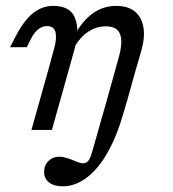

<svg xmlns="http://www.w3.org/2000/svg" viewBox="-20 -446 595 659"><path d="M141.9 -356.5Q125 -356.5 111.3 -345.6Q97.6 -334.7 86.3 -312.9L71.8 -283.9H14.5L32.3 -318.5Q61.3 -375 92.7 -400.4Q124.2 -425.8 162.9 -425.8Q221 -425.8 237.5 -384.3Q254 -342.7 235.5 -276.6L216.1 -206.5H146L166.1 -280.6Q175.8 -316.1 170.2 -336.3Q164.5 -356.5 141.9 -356.5ZM146 -206.5H216.1L158.1 0H87.9ZM343.5 -355.6Q311.3 -355.6 283.5 -337.5Q255.6 -319.4 233.9 -283.1V-321.8Q262.9 -375 298.8 -400.4Q334.7 -425.8 379 -425.8Q418.5 -425.8 442.3 -406.9Q466.1 -387.9 472.2 -352.4Q478.2 -316.9 464.5 -270.2L446 -206.5H375.8L388.7 -253.2Q402.4 -304.8 391.5 -330.2Q380.6 -355.6 343.5 -355.6ZM416.9 -102.4 404 -58.9Q383.1 16.1 351.6 73.4Q320.2 130.6 279.8 162.1Q239.5 193.5 195.2 193.5Q165.3 193.5 148.4 180.2Q131.5 166.9 131.5 143.5Q131.5 121 146.4 106.5Q161.3 91.9 183.9 91.9Q191.9 91.9 200.8 94Q209.7 96 217.7 98.8Q225.8 101.6 233.1 104.8Q241.9 108.9 250.8 111.7Q259.7 114.5 265.3 114.5Q272.6 114.5 278.6 110.1Q284.7 105.6 288.7 96.8Q292.7 87.9 296.8 73.4L346.8 -102.4L375.8 -206.5H446Z"/></svg>

Font: Playfair Micro SmCond SmLight
Style: Italic
Weight: 360
Width: 4
Italic angle: -15.6°
Designer: Claus Eggers Sørensen
Foundry: Claus Eggers Sørensen
Version: Version 2.203;Glyphs 3.3 (3326)